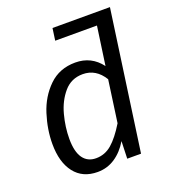

<svg xmlns="http://www.w3.org/2000/svg" viewBox="-136 -841 855 955"><g transform="rotate(-20 291.0 -363.0)"><path d="M451 0H378L381 -92Q352 -43 310.5 -15.5Q269 12 218 12Q139 12 96 -43.5Q53 -99 53 -196Q53 -272 78 -351Q103 -430 158.5 -484Q214 -538 298 -538Q383 -538 434 -470L463 -674H242L251 -738H555ZM424 -404Q383 -471 313 -471Q252 -471 213.5 -426Q175 -381 158 -317Q141 -253 141 -191Q141 -123 165 -89Q189 -55 234 -55Q281 -55 317.5 -86.5Q354 -118 393 -182Z"/></g></svg>

Font: FiraGO Book
Style: Italic
Weight: 350
Italic angle: -8°
Designer: bBox Type GmbH
Foundry: bBox Type GmbH
Version: Version 1.001